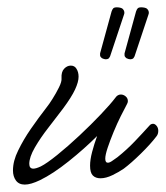

<svg xmlns="http://www.w3.org/2000/svg" viewBox="-20 -496 447 518"><path d="M340 -339Q333 -333 321 -339L318 -342Q316 -344 316 -347Q316 -350 316 -352L347 -465Q349 -471 352 -474Q356 -477 365.5 -476Q375 -475 378 -471Q384 -464 380 -455L343 -344Q341 -340 340 -339ZM274 -339Q267 -333 255 -339L252 -342Q250 -344 250 -347Q250 -350 250 -352L281 -465Q283 -471 286 -474Q290 -477 299.5 -476Q309 -475 312 -471Q318 -464 314 -455L277 -344Q275 -340 274 -339ZM47 2Q31 2 23 -9Q15 -20 15 -36Q15 -62 29 -90Q43 -119 63 -148Q83 -177 107 -208Q112 -214 121.5 -229Q131 -244 139 -260Q147 -276 146 -285Q145 -302 153 -310.5Q161 -319 171 -319Q181 -319 186 -311Q192 -302 192 -289Q192 -275 182.5 -254.5Q173 -234 150 -203Q132 -179 110.5 -151.5Q89 -124 74 -98Q59 -72 59 -54Q59 -41 70 -41Q77 -41 90 -47Q106 -55 134.5 -78Q163 -101 194.5 -130.5Q226 -160 252.5 -188Q279 -216 291 -232Q297 -241 306 -241Q313 -241 319 -236Q325 -231 325 -223Q325 -219 322 -214Q316 -203 306 -183Q296 -163 286.5 -140Q277 -117 270.5 -97.5Q264 -78 264 -68Q264 -57 271 -57Q276 -57 283.5 -62.5Q291 -68 297 -72Q322 -92 343.5 -114.5Q365 -137 383 -157Q387 -162 393 -162Q398 -162 402.5 -156.5Q407 -151 407 -143Q407 -134 402 -128Q386 -107 360 -81.5Q334 -56 314 -41Q301 -32 283.5 -23.5Q266 -15 251 -15Q238 -15 230.5 -22.5Q223 -30 223 -49Q223 -65 228.5 -86Q234 -107 242 -129Q208 -95 165.5 -61Q123 -27 88 -10Q63 2 47 2Z"/></svg>

Font: Meow Script
Style: Regular
Weight: 400
Designer: Robert E. Leuschke
Foundry: Robert E. Leuschke
Version: Version 1.010; ttfautohint (v1.8.3)